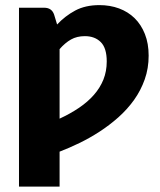

<svg xmlns="http://www.w3.org/2000/svg" viewBox="-20 -548 611 733"><path d="M207.5 -95Q248.5 -114 281.8 -136.5Q315 -159 338.5 -185.8Q362 -212.5 374.8 -244.2Q387.5 -276 387.5 -313.5Q387.5 -364.5 364.8 -387.2Q342 -410 304 -410Q273.5 -410 251 -397.2Q228.5 -384.5 207.5 -360.5ZM198 -454.5Q228.5 -487 267.2 -507.8Q306 -528.5 359.5 -528.5Q400 -528.5 434.5 -515.8Q469 -503 494 -478.5Q519 -454 533.2 -418Q547.5 -382 547.5 -335.5Q547.5 -287 532.5 -244.8Q517.5 -202.5 491.8 -166.5Q466 -130.5 432 -100.2Q398 -70 360.2 -45.5Q322.5 -21 283.2 -2Q244 17 207.5 31V164.5H52.5V-518.5H148.5Q177.5 -518.5 186.5 -492.5Z"/></svg>

Font: Lato ExtraBold
Style: Regular
Weight: 800
Designer: Lukasz Dziedzic with Adam Twardoch and Botio Nikoltchev
Foundry: tyPoland Lukasz Dziedzic
Version: Version 2.015; 2015-08-06; http://www.latofonts.com/